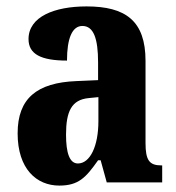

<svg xmlns="http://www.w3.org/2000/svg" viewBox="-20 -569 549 599"><path d="M165 10C225 10 248 -15 286 -69H294L313 0H486V-53H483C446 -53 434 -69 434 -123V-379C434 -504 372 -549 250 -549C150 -549 69 -517 69 -447C69 -400 108 -380 189 -380C189 -449 205 -488 237 -488C272 -488 286 -449 286 -374V-319L218 -316C95 -311 35 -262 35 -153C35 -42 94 10 165 10ZM223 -59C197 -59 186 -92 186 -149C186 -221 203 -258 257 -263L287 -266V-191C287 -113 261 -59 223 -59Z"/></svg>

Font: Noto Serif Thai ExtraCondensed ExtraBold
Style: Regular
Weight: 800
Width: 2
Designer: Monotype Design Team
Foundry: Monotype Imaging Inc.
Version: Version 2.002